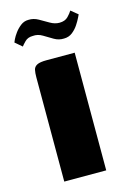

<svg xmlns="http://www.w3.org/2000/svg" viewBox="-101 -675 482 725"><g transform="rotate(-15 140.5 -312.5)"><path d="M58 0Q58 -102 58 -204Q58 -306 58 -408Q58 -425 60.5 -436.5Q63 -448 74.5 -454Q86 -460 112 -460H222V0ZM197 -522Q177 -521 159 -531.5Q141 -542 123 -553Q105 -564 85 -562Q66 -562 54.5 -550.5Q43 -539 39 -533L12 -556Q12 -557 17 -567.5Q22 -578 31.5 -591Q41 -604 54.5 -614.5Q68 -625 85 -625Q105 -626 123.5 -615.5Q142 -605 160 -594.5Q178 -584 196 -584Q218 -584 230 -596.5Q242 -609 247 -618L274 -596Q274 -596 268.5 -584.5Q263 -573 253.5 -558.5Q244 -544 230 -533Q216 -522 197 -522Z"/></g></svg>

Font: Genos Thin
Style: Bold
Weight: 700
Version: Version 1.010